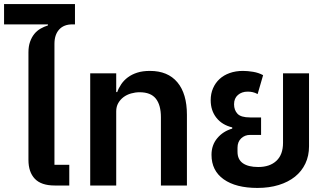

<svg xmlns="http://www.w3.org/2000/svg" viewBox="-47 -913 1609 945"><path d="M222 0Q156 0 124.5 -33Q93 -66 93 -126V-655Q93 -685 101 -707.5Q109 -730 122 -746Q135 -762 152.5 -772Q170 -782 189 -788V-793H-27V-893H322V-793H309Q267 -793 244 -767.5Q221 -742 221 -697V-102H294V0Z M397 -552H525V-460H530Q537 -480 550 -499Q563 -518 582.5 -532.5Q602 -547 628.5 -555.5Q655 -564 691 -564Q779 -564 826 -508Q873 -452 873 -348V0H745V-336Q745 -396 720 -427.5Q695 -459 640 -459Q619 -459 598 -453Q577 -447 561 -435Q545 -423 535 -405.5Q525 -388 525 -365V0H397Z M1220 12Q1114 12 1054 -30.5Q994 -73 994 -151Q994 -199 1022.5 -233Q1051 -267 1096 -280V-286Q1046 -298 1018 -333.5Q990 -369 990 -420Q990 -452 1001.5 -478.5Q1013 -505 1033.5 -524Q1054 -543 1083.5 -553.5Q1113 -564 1149 -564Q1172 -564 1199 -559.5Q1226 -555 1248 -543L1221 -450Q1208 -457 1196.5 -459.5Q1185 -462 1172 -462Q1143 -462 1124 -445.5Q1105 -429 1105 -400Q1105 -371 1122 -353Q1139 -335 1184 -335H1238V-249H1184Q1158 -249 1140 -232Q1122 -215 1122 -186V-166Q1122 -128 1148.5 -109.5Q1175 -91 1224 -91Q1281 -91 1313.5 -121.5Q1346 -152 1346 -210V-552H1474V-193Q1474 -146 1456 -108Q1438 -70 1405 -43.5Q1372 -17 1325 -2.5Q1278 12 1220 12Z"/></svg>

Font: IBM Plex Sans Thai SemiBold
Style: Regular
Weight: 600
Designer: Mike Abbink, Paul van der Laan, Pieter van Rosmalen, Ben Mitchell, Mark Frömberg
Foundry: Bold Monday
Version: Version 1.1